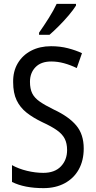

<svg xmlns="http://www.w3.org/2000/svg" viewBox="-20 -963 494 993"><path d="M413 -195Q413 -133 387.5 -87Q362 -41 315 -15.5Q268 10 205 10Q106 10 42 -22V-109Q76 -90 119.5 -79.5Q163 -69 204 -69Q263 -69 295 -102.5Q327 -136 327 -187Q327 -221 315 -245Q303 -269 275 -289Q247 -309 199 -331Q151 -354 117.5 -380.5Q84 -407 66 -444.5Q48 -482 48 -538Q47 -594 72 -636Q97 -678 141.5 -701Q186 -724 244 -724Q291 -724 331.5 -713.5Q372 -703 404 -688L377 -611Q344 -627 311 -636Q278 -645 245 -645Q192 -645 163.5 -615.5Q135 -586 135 -540Q135 -504 146.5 -480.5Q158 -457 185 -438Q212 -419 259 -396Q336 -360 374.5 -314Q413 -268 413 -195ZM373 -934Q360 -913 336 -884.5Q312 -856 284.5 -828.5Q257 -801 236 -783H182V-794Q208 -831 232.5 -870Q257 -909 273 -943H373Z"/></svg>

Font: Noto Sans Gurmukhi Condensed
Style: Regular
Weight: 400
Width: 3
Designer: Jelle Bosma - Monotype Design Team
Foundry: Monotype Imaging Inc.
Version: Version 2.004; ttfautohint (v1.8.4.7-5d5b)